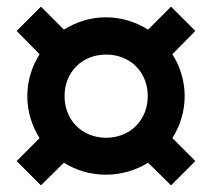

<svg xmlns="http://www.w3.org/2000/svg" viewBox="-20 -639 637 577"><path d="M298 -114C344 -114 388 -127 425 -150L494 -82L567 -155L498 -224C521 -260 535 -304 535 -350C535 -396 521 -440 498 -476L567 -546L494 -619L425 -550C388 -573 345 -587 298 -587C252 -587 209 -573 172 -550L103 -619L30 -546L99 -476C76 -440 62 -396 62 -350C62 -304 76 -260 99 -224L30 -155L103 -82L172 -150C209 -127 252 -114 298 -114ZM174 -350C174 -423 227 -475 299 -475C371 -475 424 -423 424 -350C424 -278 371 -225 299 -225C227 -225 174 -278 174 -350Z"/></svg>

Font: LT Superior Serif ExtraBold
Style: Regular
Weight: 800
Designer: Daniel Lyons
Foundry: LyonsType
Version: Version 2.120;FEAKit 1.0